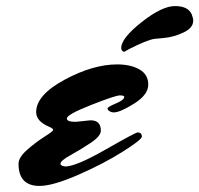

<svg xmlns="http://www.w3.org/2000/svg" viewBox="-20 -595 656 632"><path d="M229 -194 278 -199Q312 -199 312 -165Q312 -147 279 -125Q246 -103 212.5 -84.5Q179 -66 179 -56Q179 -49 195 -47Q230 -47 328 -103Q426 -159 433 -159Q447 -159 447 -145Q446 -135 383.5 -95.5Q321 -56 237.5 -19.5Q154 17 110 17Q41 17 41 -56Q41 -77 69.5 -102Q98 -127 126.5 -145Q155 -163 155 -167.5Q155 -172 141 -178Q99 -196 99 -226Q99 -282 192.5 -332.5Q286 -383 366 -383Q410 -383 439 -366.5Q468 -350 468 -316.5Q468 -283 421.5 -254Q375 -225 355 -225Q347 -225 340.5 -229Q334 -233 334 -238Q334 -243 361.5 -254.5Q389 -266 389 -276Q389 -281 374.5 -281Q360 -281 280 -249.5Q200 -218 200 -205Q200 -194 229 -194ZM611 -548Q616 -535 616 -527Q616 -503 584 -488Q552 -473 520 -470L488 -467Q463 -463 406 -434L388 -424Q379 -428 379 -437Q379 -469 446 -522Q513 -575 556 -575Q599 -575 611 -548Z"/></svg>

Font: Mrs Sheppards
Style: Regular
Weight: 400
Version: Version 1.000